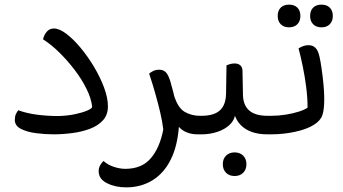

<svg xmlns="http://www.w3.org/2000/svg" viewBox="-20 -580 1482 829"><path d="M211 0Q174 0 135.5 -5Q97 -10 70.5 -23.5Q44 -37 44 -62Q44 -77 48.5 -87Q53 -97 59 -104Q94 -91 138.5 -85Q183 -79 232 -79Q271 -80 304 -87Q337 -94 357.5 -103Q378 -112 378 -119Q374 -155 353.5 -196.5Q333 -238 302 -278.5Q271 -319 236 -353.5Q201 -388 166 -410Q169 -427 181 -442Q193 -457 213 -457Q236 -457 266.5 -434Q297 -411 328.5 -373Q360 -335 386.5 -290.5Q413 -246 429.5 -201.5Q446 -157 446 -121Q446 -84 424.5 -60.5Q403 -37 368.5 -24Q334 -11 292.5 -5.5Q251 0 211 0Z M685 -21Q681 -55 672 -93.5Q663 -132 651 -174.5Q639 -217 624 -262Q629 -267 640.5 -273Q652 -279 668 -279Q685 -279 696 -268Q707 -257 716 -227Q730 -180 740 -129Q750 -78 753 -40Q747 50 717 109.5Q687 169 637.5 199Q588 229 525 229Q478 229 442 211Q406 193 406 159Q406 145 412.5 133.5Q419 122 427 115Q444 131 470.5 140Q497 149 521 149Q592 149 631 103.5Q670 58 685 -21ZM834 0Q790 0 762.5 -22.5Q735 -45 718 -103L731 -169Q748 -114 777.5 -97Q807 -80 843 -80H850V0ZM850 0V-80Q854 -74 857 -64Q860 -54 860 -40Q860 -26 856.5 -15.5Q853 -5 850 0Z M834 0V-80H850Q903 -80 929 -103Q955 -126 956 -176L958 -298Q962 -300 972 -303Q982 -306 993 -306Q1009 -306 1018 -297.5Q1027 -289 1027 -274L1029 -171Q1030 -125 1056.5 -102.5Q1083 -80 1135 -80H1151V0H1133Q1097 0 1068 -10Q1039 -20 1019.5 -40Q1000 -60 991 -90H996Q993 -61 971.5 -41Q950 -21 918 -10.5Q886 0 851 0ZM1151 0V-80Q1155 -74 1158 -64Q1161 -54 1161 -40Q1161 -26 1157.5 -15.5Q1154 -5 1151 0ZM993 180Q970 180 956 166Q942 152 942 129Q942 106 956 92Q970 78 993 78Q1016 78 1030 92Q1044 106 1044 129Q1044 152 1030 166Q1016 180 993 180Z M1135 0V-80H1151Q1182 -80 1213.5 -85Q1245 -90 1270 -98Q1295 -106 1308 -115Q1308 -158 1302 -204.5Q1296 -251 1287 -294.5Q1278 -338 1269 -371Q1277 -376 1288 -380.5Q1299 -385 1312 -385Q1330 -385 1342 -373.5Q1354 -362 1360 -333Q1364 -315 1368.5 -284Q1373 -253 1376.5 -218Q1380 -183 1380 -153Q1380 -107 1372 -83Q1364 -59 1335 -41Q1305 -22 1254.5 -11Q1204 0 1151 0ZM1228 -462Q1205 -462 1192 -475.5Q1179 -489 1179 -511Q1179 -534 1192 -547Q1205 -560 1228 -560Q1251 -560 1264 -547Q1277 -534 1277 -511Q1277 -489 1264 -475.5Q1251 -462 1228 -462ZM1368 -462Q1345 -462 1332 -475.5Q1319 -489 1319 -511Q1319 -534 1332 -547Q1345 -560 1368 -560Q1391 -560 1404 -547Q1417 -534 1417 -511Q1417 -489 1404 -475.5Q1391 -462 1368 -462Z"/></svg>

Font: Baloo Bhaijaan 2
Style: Regular
Weight: 400
Designer: Sanskriti Dholi, Noopur Datye and Ek Type
Foundry: Ek Type
Version: Version 1.701